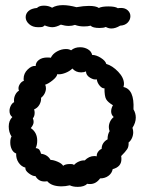

<svg xmlns="http://www.w3.org/2000/svg" viewBox="-20 -728 587 748"><path d="M283 0Q264 0 252 -6Q234 -2 220 -2Q181 -2 164 -22Q160 -21 153 -21Q130 -21 118 -42Q108 -41 92.5 -52.5Q77 -64 79 -75Q63 -79 52.5 -94.5Q42 -110 43 -130Q32 -134 26 -146Q20 -158 20 -173Q20 -189 25 -196Q14 -213 14 -235Q14 -258 28 -272Q17 -280 17 -296Q17 -306 22 -316Q27 -326 35 -330Q33 -344 38.5 -356.5Q44 -369 54 -375Q52 -378 52 -384Q52 -393 58.5 -402Q65 -411 73 -413Q72 -416 72 -421Q72 -442 88 -457.5Q104 -473 119 -471Q119 -485 131.5 -494.5Q144 -504 164 -504Q173 -504 178 -503Q185 -518 202 -527.5Q219 -537 237 -537Q249 -537 257 -532Q271 -544 292 -544Q309 -544 322.5 -536Q336 -528 339 -514Q355 -514 373 -502.5Q391 -491 394 -479Q418 -472 440.5 -448.5Q463 -425 463 -401Q463 -397 461 -389Q504 -380 500 -302Q509 -287 509 -270Q509 -250 496 -230Q499 -221 499 -213Q499 -201 494 -190Q489 -179 481 -173Q482 -157 475.5 -147Q469 -137 452 -120Q453 -116 453 -108Q453 -78 419 -69Q416 -53 402.5 -43Q389 -33 370 -33Q354 -11 331 -11Q324 -11 320 -12Q308 0 283 0ZM253 -89Q267 -89 268 -85Q276 -94 288 -99Q300 -104 310 -103Q327 -120 347 -120Q354 -120 357 -119Q356 -128 362 -136.5Q368 -145 376 -148Q376 -161 382.5 -170.5Q389 -180 399 -185Q399 -205 407 -217Q404 -225 404 -233Q404 -244 409 -254.5Q414 -265 423 -272Q413 -281 413 -294Q413 -306 420 -318Q400 -330 393.5 -341.5Q387 -353 387 -384Q378 -383 368.5 -394Q359 -405 357 -419Q346 -416 330.5 -425.5Q315 -435 315 -450Q307 -446 296 -446Q275 -446 262 -461Q251 -450 233.5 -443.5Q216 -437 203 -439Q202 -429 185.5 -415.5Q169 -402 156 -398Q159 -392 159 -384Q159 -374 154 -364Q149 -354 140 -347Q141 -333 133.5 -320Q126 -307 113 -302Q115 -294 115 -289Q115 -275 108 -267Q111 -260 111 -253Q111 -242 100 -229Q125 -212 125 -180Q125 -163 119 -151Q129 -150 133 -145Q137 -140 140 -129Q165 -126 177 -105Q188 -105 204.5 -98Q221 -91 226 -82Q234 -89 253 -89ZM128 -622Q107 -622 93.5 -634Q80 -646 80 -661Q80 -675 91 -685Q102 -695 124 -697Q133 -706 151 -706Q169 -706 183 -698Q200 -708 225 -708Q248 -708 278 -700Q306 -705 326 -705Q354 -705 365 -697Q377 -703 402 -703Q429 -703 439 -696Q444 -697 452 -697Q468 -697 478 -687.5Q488 -678 488 -665Q488 -651 477.5 -640Q467 -629 448 -628Q430 -617 414 -617Q403 -617 392 -623Q384 -619 368 -619Q341 -619 333 -628Q323 -625 307 -625Q288 -625 272 -631Q261 -627 248 -627Q234 -627 217 -632Q198 -622 184 -622Q171 -622 154 -629Q149 -624 144.5 -623Q140 -622 128 -622Z"/></svg>

Font: Pangolin
Style: Regular
Weight: 400
Designer: Kevin Burke
Foundry: Google, Inc.
Version: Version 1.101